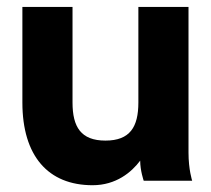

<svg xmlns="http://www.w3.org/2000/svg" viewBox="-20 -528 616 561"><path d="M191.9 -507.8H45.4V-228.5C45.4 -72.3 120.6 13.2 250.5 13.2C319.3 13.2 364.3 -24.9 389.6 -58.6C389.6 -29.3 399.9 0 399.9 0H541.5C541.5 0 530.8 -32.2 530.8 -82V-507.8H384.3V-228.5C384.3 -157.2 359.9 -117.2 288.1 -117.2C216.3 -117.2 191.9 -157.2 191.9 -228.5Z"/></svg>

Font: Giphurs ExtraBold
Style: Regular
Weight: 800
Version: Version 1.000